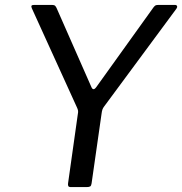

<svg xmlns="http://www.w3.org/2000/svg" viewBox="-20 -762 742 782"><path d="M692.1 -742Q699.3 -742 701.1 -737.3Q702.8 -732.5 698.6 -726.7L403.9 -328Q399.6 -322.4 397.2 -316Q394.9 -309.7 393.1 -295.1L353 -15Q351.7 -5.6 347.4 -2.8Q343.1 0 332.6 0H269Q260.3 0 258.3 -4.1Q256.2 -8.1 257.2 -15.3L296.7 -295.4Q298.7 -305.7 298 -310.4Q297.4 -315.1 294.6 -321.8L109.9 -727.7Q106.8 -734.6 108.3 -738.3Q109.7 -742 119.1 -742H191.8Q200.8 -742 204.6 -738.3Q208.4 -734.5 211.2 -727.6L352.1 -407.7Q359.7 -389.8 372.5 -407.7L605 -731.8Q610.1 -738.4 613.8 -740.2Q617.5 -742 626.4 -742H692.1Z"/></svg>

Font: Libre Franklin Thin
Style: Italic
Weight: 100
Italic angle: -8°
Designer: Pablo Impallari, Rodrigo Fuenzalida, Nhung Nguyen
Foundry: Impallari Type
Version: Version 3.000